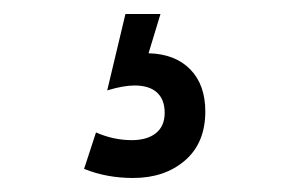

<svg xmlns="http://www.w3.org/2000/svg" viewBox="-20 -20 413 274"><path d="M273 139Q273 184 244 209Q215 234 170 234Q132 234 100 221L117 169Q142 180 168 180Q190 180 202.5 170Q215 160 215 141Q215 122 204 112Q193 102 172 102Q156 102 133 109L159 0H209L192 56Q230 57 251.5 79Q273 101 273 139Z"/></svg>

Font: Cabin Condensed SemiBold
Style: Regular
Weight: 600
Width: 3
Designer: Pablo Impallari
Foundry: Pablo Impallari. http://www.impallari.com Igino Marini. http://www.ikern.com
Version: Version 2.200